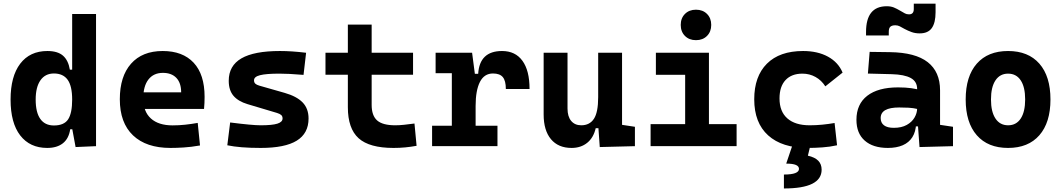

<svg xmlns="http://www.w3.org/2000/svg" viewBox="-20 -810 5899 1064"><path d="M241.7 9.8Q145.5 9.8 92 -59.6Q38.6 -128.9 38.6 -258.3Q38.6 -386.7 92 -457Q145.5 -527.3 242.7 -527.3Q299.3 -527.3 328.9 -501.7Q358.4 -476.1 367.2 -423.8H410.2L379.9 -258.3Q379.9 -333.5 354.7 -368.2Q329.6 -402.8 278.8 -402.8Q230.5 -402.8 204.1 -365Q177.7 -327.1 177.7 -258.3Q177.7 -187 203.4 -150.9Q229 -114.7 278.8 -114.7Q335.4 -114.7 357.7 -148.9Q379.9 -183.1 379.9 -258.3L415 -93.8H369.1Q361.3 -42 328.6 -16.1Q295.9 9.8 241.7 9.8ZM398.9 4.9 379.9 -97.7V-732.4H512.2V0Z M924.8 9.8Q790.4 9.8 717.2 -59.8Q644 -129.4 644 -259.8Q644 -386.7 706.2 -457Q768.4 -527.3 881.8 -527.3Q992.6 -527.3 1053.2 -462.4Q1113.8 -397.4 1113.8 -273.4Q1113.8 -238.3 1110.7 -206.5H731V-298.3H983.9Q983.9 -350.5 957.3 -378.4Q930.7 -406.2 882.8 -406.2Q831.1 -406.2 802.5 -369.4Q773.9 -332.5 773.9 -264.6Q773.9 -191.5 816.2 -153.4Q858.5 -115.2 936.5 -115.2Q971.7 -115.2 1005.9 -118.9Q1040 -122.6 1075.7 -128.9L1088.4 -3.9Q1038.8 4.9 997.6 7.3Q956.5 9.8 924.8 9.8Z M1424.8 9.8Q1365.7 9.8 1320.1 6.1Q1274.4 2.4 1239.7 -4.9L1255.4 -131.3Q1316.9 -123.5 1358.9 -119.6Q1400.9 -115.7 1424.8 -115.7Q1488.8 -115.7 1517.3 -124.8Q1545.9 -133.8 1545.9 -153.8Q1545.9 -165.5 1538.6 -172.4Q1531.2 -179.2 1515.1 -184.1L1351.6 -232.9Q1299.8 -248.5 1273.7 -279.3Q1247.6 -310.1 1247.6 -362.3Q1247.6 -445.8 1317.9 -486.6Q1388.2 -527.3 1531.2 -527.3Q1564.5 -527.3 1600.3 -524.9Q1636.2 -522.5 1676.3 -517.6L1662.1 -395Q1617.7 -398.9 1584.5 -400.4Q1551.3 -401.9 1528.3 -401.9Q1454.6 -401.9 1421.1 -393.3Q1387.7 -384.8 1387.7 -365.2Q1387.7 -353 1394.8 -346.4Q1401.9 -339.8 1417 -335.4L1557.1 -295.4Q1624 -276.4 1657 -242.4Q1689.9 -208.5 1689.9 -153.3Q1689.9 -70.8 1624.5 -30.5Q1559.1 9.8 1424.8 9.8Z M2160.6 9.8Q2027 9.8 1967.3 -43.9Q1907.7 -97.7 1907.7 -215.8V-283.2H2039.6V-228.5Q2039.6 -169.3 2070 -142.5Q2100.5 -115.7 2170.4 -115.7Q2192.9 -115.7 2218.4 -118.4Q2244 -121.1 2276.9 -125.5L2288.6 -2Q2256.4 3.9 2225.8 6.8Q2195.2 9.8 2160.6 9.8ZM1907.7 -252.4V-673.8H2039.6V-252.4ZM1783.7 -396V-517.6H2269V-396Z M2615.7 -222.7 2585.4 -400.9H2629.9Q2637.7 -527.3 2762.2 -527.3Q2835.9 -527.3 2875.2 -473.1Q2914.6 -418.9 2914.6 -316.9H2783.2Q2783.2 -362.6 2766.4 -382.7Q2749.5 -402.8 2711.9 -402.8Q2663.5 -402.8 2639.6 -356Q2615.7 -309.1 2615.7 -222.7ZM2374.5 0V-113.3H2736.8V0ZM2483.9 0V-517.6H2596.2L2615.7 -369.1V0ZM2394 -404.3V-517.6H2589.4L2599.1 -404.3Z M3147.5 9.8Q3073.6 9.8 3033.1 -38.8Q2992.7 -87.4 2992.7 -175.8V-517.6H3125V-208.5Q3125 -164.1 3145.3 -139.9Q3165.5 -115.7 3201.2 -115.7Q3247.6 -115.7 3271.3 -151.6Q3294.9 -187.5 3294.9 -272L3321.3 -99.6H3281.2Q3269.2 -46.9 3234.1 -18.6Q3199 9.8 3147.5 9.8ZM3303.7 4.9 3294.9 -119.1V-210H3427.2V-118.2L3498.5 -107.4V0ZM3294.9 -146.5V-517.6H3427.2V-175.8Z M3776.9 0V-488.3H3908.7V0ZM3585.4 0V-122.1H3786.6V0ZM3898.9 0V-122.1H4062V0ZM3614.7 -395.5V-517.6H3908.7V-395.5ZM3836.9 -587.4Q3799.3 -587.4 3775.9 -610.8Q3752.4 -634.3 3752.4 -671.9Q3752.4 -709.5 3775.9 -732.9Q3799.3 -756.3 3836.9 -756.3Q3874.5 -756.3 3897.9 -732.9Q3921.4 -709.5 3921.4 -671.9Q3921.4 -634.3 3897.9 -610.8Q3874.5 -587.4 3836.9 -587.4Z M4455.1 9.8Q4314 9.8 4236.8 -59.8Q4159.7 -129.4 4159.7 -259.8Q4159.7 -386.7 4229.9 -457Q4300.2 -527.3 4430.7 -527.3Q4511 -527.3 4568.2 -496.1Q4625.5 -464.8 4649.4 -407.7L4553.7 -331.5Q4532.4 -365.1 4499.2 -383.5Q4466.1 -401.9 4426.8 -401.9Q4366.5 -401.9 4333.1 -366.2Q4299.8 -330.5 4299.8 -264.6Q4299.8 -191.9 4343.3 -153.8Q4386.7 -115.7 4466.8 -115.7Q4501.8 -115.7 4536.8 -119.1Q4571.9 -122.6 4605 -128.4L4618.7 -4.9Q4579.2 3.9 4537.1 6.8Q4495 9.8 4455.1 9.8ZM4324.2 234.4V157.2Q4366.2 157.2 4387 149.2Q4407.7 141.1 4407.7 126Q4407.7 111.3 4390.4 104Q4373 96.7 4336.9 96.7L4370.6 -2.9L4469.2 2.4L4457 52.7Q4495.6 61.5 4514.4 80.6Q4533.2 99.6 4533.2 130.4Q4533.2 182.1 4481.2 208.3Q4429.2 234.4 4324.2 234.4Z M5075.7 4.9 5064.5 -148.4 5062.5 -215.8V-316.9Q5062.5 -358.4 5027.1 -377.7Q4991.7 -397 4921.9 -398.9L4789.6 -402.3L4799.3 -522.5L4912.1 -521Q5052.7 -519 5121.1 -465.6Q5189.5 -412.1 5189.5 -309.6V-118.2L5261.2 -107.4V0ZM4900.4 9.8Q4817.9 9.8 4772 -30.8Q4726.1 -71.3 4726.1 -146Q4726.1 -232.9 4786.1 -279.3Q4846.2 -325.7 4956.5 -325.7Q4999 -325.7 5030 -321.3Q5061 -316.9 5092.8 -307.6L5071.3 -204.6Q5040 -211.9 5015.1 -213.1Q4990.2 -214.4 4962.9 -214.4Q4860.4 -214.4 4860.4 -155.8Q4860.4 -129.4 4878.9 -115.5Q4897.5 -101.6 4933.1 -101.6Q4976.1 -101.6 5004.9 -117.7Q5033.7 -133.8 5048.1 -158.7Q5062.5 -183.6 5062.5 -210V-242.2L5081.1 -109.4H5039.6L5056.6 -125Q5055.2 -80.1 5036.1 -50Q5017.1 -20 4982.7 -5.1Q4948.2 9.8 4900.4 9.8ZM4779.3 -613.3V-632.8Q4779.3 -775.4 4894 -775.4Q4916.5 -775.4 4932.9 -768.8Q4949.2 -762.2 4970.7 -749.5Q4985.4 -741.2 4994.6 -735.8Q5003.9 -730.5 5017.6 -730.5Q5043.9 -730.5 5043.9 -759.8V-789.6H5164.6V-742.2Q5164.6 -683.6 5143.6 -654.3Q5122.6 -625 5076.7 -625Q5051.8 -625 5031.7 -632.3Q5011.7 -639.6 4993.2 -649.4Q4977.5 -658.2 4966.3 -664.1Q4955.1 -669.9 4941.4 -669.9Q4923.3 -669.9 4914.3 -662.1Q4905.3 -654.3 4905.3 -633.8V-613.3Z M5566.4 9.8Q5454.6 9.8 5393.1 -60.5Q5331.5 -130.9 5331.5 -258.8Q5331.5 -387.2 5393.1 -457.3Q5454.6 -527.3 5566.4 -527.3Q5678.3 -527.3 5739.8 -457.3Q5801.3 -387.2 5801.3 -258.8Q5801.3 -130.9 5739.8 -60.5Q5678.3 9.8 5566.4 9.8ZM5566.7 -115.7Q5611.8 -115.7 5636.5 -153.1Q5661.1 -190.5 5661.1 -258.9Q5661.1 -327.6 5636.5 -364.7Q5611.8 -401.9 5566.4 -401.9Q5521.5 -401.9 5496.6 -364.7Q5471.7 -327.5 5471.7 -258.8Q5471.7 -190.4 5496.6 -153.1Q5521.5 -115.7 5566.7 -115.7Z"/></svg>

Font: Cascadia Code PL
Style: Regular
Weight: 400
Monospace: yes
Designer: Aaron Bell
Foundry: Saja Typeworks
Version: Version 2102.003